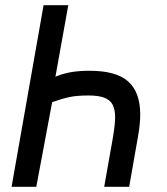

<svg xmlns="http://www.w3.org/2000/svg" viewBox="-20 -718 640 738"><path d="M242.5 -698 193 -423 196 -424.5Q225 -436 255.2 -441Q285.5 -446 324.5 -446Q426.5 -446 472.8 -404.8Q519 -363.5 519 -278Q519 -241.5 510.5 -193.5L476.5 0H380.5L412.5 -180.5Q422.5 -238 422.5 -267Q422.5 -297.5 412.8 -315.8Q403 -334 380.8 -342.5Q358.5 -351 320 -351Q276 -351 248.5 -345.2Q221 -339.5 180.5 -325.5L119.5 0H24.5L147.5 -698Z"/></svg>

Font: JuliaMono
Style: Bold Italic
Weight: 700
Italic angle: -9°
Monospace: yes
Designer: cormullion
Foundry: corm
Version: Version 0.057; ttfautohint (v1.8.4)